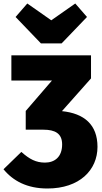

<svg xmlns="http://www.w3.org/2000/svg" viewBox="-40 -850 582 1097"><path d="M312 -602 457 -753 390 -830 253 -734 116 -830 49 -753 194 -602ZM314 -215 480 -402V-534H25V-390H257L107 -216V-109H208C274 -109 315 -88 315 -25C315 48 271 79 217 79C166 79 129 60 82 18L-20 117C34 183 114 227 231 227C414 227 517 122 517 -11C517 -138 441 -202 314 -215Z"/></svg>

Font: Fira Sans Heavy
Style: Regular
Weight: 900
Designer: bBox Type GmbH & Carrois Corporate GbR & Edenspiekermann AG
Foundry: bBox Type GmbH & Carrois Corporate GbR & Edenspiekermann AG
Version: Version 4.300;PS 004.300;hotconv 1.0.88;makeotf.lib2.5.64775